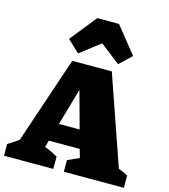

<svg xmlns="http://www.w3.org/2000/svg" viewBox="-168 -1053 1018 1159"><g transform="rotate(15 340.5 -474.0)"><path d="M656 -104Q671 -98 686 -91Q701 -84 715 -77V0H340V-73L412 -105L397 -158H204L192 -115Q214 -108 234 -98Q254 -88 274 -77V0H-34V-73L33 -117L216 -660H463ZM237 -271H366L303 -502ZM431 -948 563 -783 488 -712 363 -809 238 -712 163 -783 295 -948Z"/></g></svg>

Font: Piazzolla Black
Style: Regular
Weight: 900
Designer: Juan Pablo del Peral
Foundry: Huerta Tipografica
Version: Version 1.330